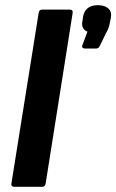

<svg xmlns="http://www.w3.org/2000/svg" viewBox="-20 -720 448 740"><path d="M35 0Q22 0 24 -13L129 -670Q131 -683 142 -683H248Q262 -683 260 -670L156 -13Q154 0 143 0ZM307 -533Q301 -533 298 -536.5Q295 -540 298 -547L317 -598Q306 -602 300 -612.5Q294 -623 298 -640L300 -655Q308 -700 357 -700Q384 -700 398 -687Q412 -674 407 -650L404 -635Q402 -624 399 -614.5Q396 -605 389 -593L366 -546Q361 -533 351 -533Z"/></svg>

Font: Sofia Sans Semi Condensed ExtraBold
Style: Italic
Weight: 800
Italic angle: -9°
Version: Version 4.100